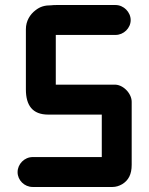

<svg xmlns="http://www.w3.org/2000/svg" viewBox="-20 -702 594 764"><path d="M110 42H428C441 42 454 38 466 31C491 16 504 -8 504 -46V-297C504 -331 468 -368 433 -365H202V-563H440C472 -563 500 -590 500 -622C500 -654 472 -682 440 -682H205C198 -682 191 -682 185 -681C158 -681 140 -676 121 -661C100 -645 83 -619 83 -586V-346C83 -283 109 -246 172 -246H385V-77H110C77 -77 50 -49 50 -17C50 15 77 42 110 42Z"/></svg>

Font: Electronic
Style: Nord
Weight: 900
Version: Version 1.011